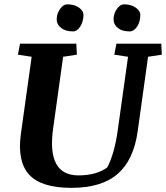

<svg xmlns="http://www.w3.org/2000/svg" viewBox="-20 -864 773 894"><path d="M77.1 -239.7 127.4 -599.6 63.5 -609.4 73.2 -660.6H335.4L337.9 -609.4L273.9 -599.6L227.5 -266.6Q196.3 -47.4 345.2 -47.4Q429.2 -47.4 479.5 -84.5Q512.7 -147.9 527.8 -254.4L576.2 -599.6L512.2 -609.4L522 -660.6H731L733.4 -609.4L669.4 -599.6L621.1 -252.9Q602.5 -119.1 527.8 -54.2Q453.1 10.7 312.5 10.7Q171.9 10.7 115.7 -50.8Q59.6 -112.3 77.1 -239.7ZM557.1 -843.8Q590.3 -843.8 611.8 -828.6Q633.3 -813.5 633.3 -794.9Q633.3 -762.2 618.2 -739.7Q603 -717.8 584 -717.8Q565.4 -717.8 552.2 -721.7Q539.1 -725.6 529.3 -733.4Q508.8 -749.5 508.8 -774.4Q508.8 -799.8 523.9 -821.8Q539.1 -843.8 557.1 -843.8ZM259.8 -822.3Q274.9 -843.8 293 -843.8Q326.7 -843.8 347.7 -828.6Q368.7 -813.5 368.7 -794.9Q368.2 -762.7 353.5 -740.2Q338.9 -717.8 320.3 -717.8Q301.8 -717.8 288.6 -721.7Q275.4 -725.6 265.6 -733.4Q244.1 -749 244.1 -774.4Q244.1 -800.3 259.8 -822.3Z"/></svg>

Font: NoticiaText-BoldItalic
Style: Bold Italic
Weight: 700
Italic angle: -8°
Designer: JM Sole
Foundry: JM Sole
Version: Version 1.003